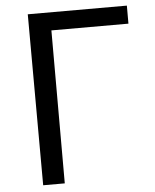

<svg xmlns="http://www.w3.org/2000/svg" viewBox="-54 -789 692 859"><g transform="rotate(-5 292.0 -359.0)"><path d="M105 25H202V-662H548V-743H103Z"/></g></svg>

Font: GenEiGothic-pro-Regular
Style: Regular
Weight: 400
Designer: Ryoko NISHIZUKA (kana & ideographs); Paul D. Hunt (Latin, Greek & Cyrillic); Wenlong ZHANG (bopomofo); Sandoll Communica
Foundry: Adobe Systems Incorporated; o_tamon
Version: Version 1.000.140830